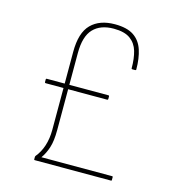

<svg xmlns="http://www.w3.org/2000/svg" viewBox="-101 -753 776 841"><g transform="rotate(15 287.0 -333.0)"><path d="M132 0Q129 0 129 -3V-14Q129 -16 130 -18Q151 -43 161.5 -76Q172 -109 172 -148V-502Q172 -589 210.5 -627.5Q249 -666 318 -666Q373 -666 403.5 -645.5Q434 -625 446.5 -587Q459 -549 459 -498Q459 -495 455 -495H442Q438 -495 438 -498Q438 -543 428.5 -575.5Q419 -608 393 -627Q367 -646 318 -646Q258 -646 225.5 -612Q193 -578 193 -502V-153Q193 -103 183 -72.5Q173 -42 157 -20H478Q481 -20 481 -17V-3Q481 0 478 0ZM91 -338Q87 -338 87 -342V-355Q87 -358 91 -358H370Q374 -358 374 -355V-342Q374 -338 370 -338Z"/></g></svg>

Font: Sofia Sans Semi Condensed Thin
Style: Regular
Weight: 250
Version: Version 4.100